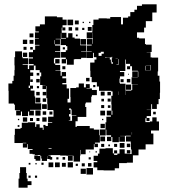

<svg xmlns="http://www.w3.org/2000/svg" viewBox="-20 -785 782 890"><path d="M106 -101H86V-121H102V-123H85V-122H47V-160H49V-188H75V-192H81V-216H109V-218H143V-197H148V-209H164V-193H152H178V-183H198V-162H202V-185H222V-187H202V-215H222V-218H203V-244H228V-272H227V-275H200V-304H199V-330H195V-372H177V-390H191V-391H166V-431H171V-449H164V-460H145V-481H137V-460H120V-449H134V-433H120V-417H119V-388H133V-374H122V-365H140V-338H143V-306H171V-276H141V-304V-276H119V-272H137V-250H115V-268H110V-247H82V-268H77V-250H55V-272H73V-274H49V-300H45V-305H20V-335V-364H19V-398H37V-410H43V-434H47V-460H48V-482H47V-520H50V-547H82V-520H85V-515H110V-487H85V-484H109V-465H115V-482H136V-488H113V-514H133V-519H114V-543H133V-554H143V-574H163V-577H142V-605H160V-607H142V-635H160V-639H144V-663H165V-672H188V-709H244V-705H270V-694H289V-668H270V-658H283V-644H269V-657H266V-633H288V-611H326V-606H351V-577H352V-575H380V-547H356V-545H380V-517H356V-511H327V-510H322V-485H290V-510H286V-491H266V-511H285V-518H263V-544H285V-552H292V-571H286V-576H261V-605H238V-603H258V-579H235V-574H259V-548H235V-545H260V-517H233V-514H230V-491H236V-484H259V-458H237V-456H261V-434H266V-451H286V-431H269V-422H287V-400H269V-394H289V-375H300V-327H293V-310H295V-285H300V-237H299V-225H330V-197H332H336V-201H396V-190H415V-184H439V-158H442V-185H469V-218H486H473V-244H494V-250H475V-272H497V-301H496V-341H502V-361H496V-364H473H439V-384H429V-414V-468H443V-484H469V-468H479V-478H493V-464H483H501V-486H531H561V-456H536V-451H556V-431H536V-421H534V-401H536V-397H562V-365H589V-368H593V-394H619V-395H590V-427H619V-428H621V-454H619V-457H592V-478H583V-489H564V-509H561V-486H531V-511H529V-488H503V-514H526V-515H500V-543H498V-546H472V-545H447V-540H437V-520H415V-540H411V-516H381V-546H405V-548H383V-574H405V-578H383V-604H409V-582H411V-606H435H411V-633H410V-607H382V-635H408V-669H413V-694H437V-700H475V-699H491V-706H541V-670H565V-632H532V-610H535V-572H557V-553H563V-574H583V-575H560V-607H587V-610H625V-607H652V-581H656V-578H683V-544H660V-543H678V-519H684V-518H713V-488V-454H711V-434H719V-407H722V-355H721V-326H715V-302H681V-276H660V-275H680V-247H660V-238H673V-224H659V-237H654V-219H675V-222H686V-241H706V-222H717V-180H680V-166H691V-116H655V-92H625H622V-65H596V-31H568V-29H532V-5H512V5H460V4H431V-9H414V-33H431V-39H414V-63H434V-73H441V-96H469V-98H503V-74H509V-88H523V-74H509V-67H524V-73H534V-93H558V-73H568V-71H590V-92H587V-121H586V-129H564V-153H586V-156H562V-155H537V-154H559V-128H533V-150H531V-126H501V-150H496V-131H476V-151H495V-158H473V-184H486H470V-157H443V-124H420V-119H434V-103H418V-117H415V-92H377V-70H355V-90H353V-64H351V-36H321V-63H288V-64H259V-66H231H205V-62H198V-39H174V-62H167V-40H145V-62H167V-66H141V-93H138V-94H109V-117H106ZM319 -668H293V-694H319ZM345 -672H327V-690H345ZM399 -678H393V-684H399ZM369 -678H363V-684H369ZM405 -642H387V-660H405ZM585 -642H567V-660H585ZM314 -643H298V-659H314ZM343 -644H329V-658H343ZM371 -646H361V-656H371ZM264 -609V-631H262V-606H286V-609ZM316 -611H296V-631H316ZM556 -611H536V-631H556ZM135 -612H117V-630H135ZM584 -613H568V-629H584ZM611 -616H601V-626H611ZM340 -617H332V-625H340ZM379 -578H353V-604H379ZM106 -581H86V-601H106ZM555 -582H537V-600H555ZM135 -582H117V-600H135ZM234 -580V-599H232V-580ZM535 -551V-572H534V-551ZM320 -552V-571V-552ZM103 -554H89V-568H103ZM132 -555H120V-567H132ZM281 -556H271V-566H281ZM498 -519H474V-543H498ZM106 -521H86V-541H106ZM461 -526H451V-536H461ZM256 -491H236V-511H256ZM494 -493H478V-509H494ZM434 -493H418V-509H434ZM677 -460H655V-480H653V-459H679V-483H657V-482H677ZM283 -464H269V-478H283ZM583 -464H569V-478H583ZM619 -428H593V-454H619ZM162 -435H150V-447H162ZM578 -439H574V-443H578ZM164 -403H148V-419H164ZM584 -403H568V-419H584ZM553 -404H539V-418H553ZM132 -405H120V-417H132ZM588 -369H564V-393H588ZM113 -377H119V-388H113ZM161 -376H151V-386H161ZM197 -372V-386H195V-372ZM562 -345V-365H561V-345ZM531 -345V-361H530V-345ZM465 -342H447V-360H465ZM164 -343H148V-359H164ZM194 -343H178V-359H194ZM494 -343H478V-359H494ZM659 -337H671H659ZM167 -310H145V-332H167ZM194 -313H178V-329H194ZM493 -314H479V-328H493ZM462 -315H450V-327H462ZM197 -280H175V-302H197ZM707 -280H685V-302H707ZM463 -284H449V-298H463ZM492 -285H480V-297H492ZM168 -249H144V-273H168ZM467 -250H445V-272H467ZM501 -253V-272H497V-253ZM194 -253H178V-269H194ZM223 -254H209V-268H223ZM702 -255H690V-267H702ZM196 -221H176V-241H196ZM106 -221H86V-241H106ZM133 -224H119V-238H133ZM163 -224H149V-238H163ZM69 -228H63V-234H69ZM459 -228H453V-234H459ZM466 -191H446V-211H466ZM191 -196H181V-206H191ZM70 -197H62V-205H70ZM230 -160V-177V-160ZM592 -161V-172H591V-161ZM207 -155H227V-157H207ZM467 -130H445V-152H467ZM207 -121H221V-127H207ZM557 -100H535V-122H557ZM205 -100V-96H221V-101H206V-120H200V-100ZM584 -103H568V-119H584ZM463 -104H449V-118H463ZM523 -104H509V-118H523ZM490 -107H482V-115H490ZM135 -72H117V-90H135ZM584 -73H568V-89H584ZM429 -78H423V-84H429ZM398 -79H394V-83H398ZM317 -40H295V-62H317ZM222 -45H210V-57H222ZM282 -45H270V-57H282ZM251 -46H241V-56H251ZM401 -46H391V-56H401ZM318 -9H294V-33H318ZM257 -10H235V-32H257ZM227 -10H205V-32H227ZM285 -12H267V-30H285ZM404 -13H388V-29H404ZM373 -14H359V-28H373ZM341 -16H331V-26H341ZM411 24H381V-6H411ZM378 21H354V-3H378ZM429 -404H405V-428H399V-457H398V-495H424V-499H427V-526H461V-552H486V-553H464V-579H486V-587H492V-611H516V-647H521V-672H550V-703H574V-709H584V-729H603V-740H615V-758H638V-765H676H706V-727H686V-687H656V-657H648V-635H615V-608H589V-604H586V-577H583V-550H557V-546H528V-545H546V-527H528V-545H521V-522H493V-545V-520H467V-518H489V-496H497V-489H520V-463H497V-456H494V-429H465V-428H435H429ZM516 -497H498V-515H516ZM459 -404H435V-428H459ZM395 -408H379V-424H395ZM340 -223H314V-249H334V-251H312V-278H309V-282H283V-310H307V-335H306V-377H333V-380H345V-398H369V-380H378V-395H396V-377H381V-375H406V-368H429V-344H406V-337H403V-310H378V-305H375V-289H380V-243H340ZM422 -381H412V-391H422ZM307 -256H287V-276H307ZM276 -257H258V-275H276ZM277 -226H257V-246H277ZM306 -227H288V-245H306ZM308 -195H286V-217H308ZM189 -104H165V-128H182V-171V-201H230V-213H244V-199H232V-197H258V-185H276V-169H283V-190H311V-162H290V-123H261V-122H256V-97H218V-99H190V-121H189ZM273 -200H261V-212H273ZM163 -70H131V-102H163ZM215 -78H199V-94H215ZM184 -79H170V-93H184ZM155 -48H139V-64H155ZM215 -48H199V-64H215ZM183 -50H171V-62H183ZM182 -21H172V-31H182ZM121 -22H113V-30H121ZM150 -23H144V-29H150ZM108 85H66V43H70V17H73V-10H101V17H104V43H108ZM122 39H112V29H122ZM152 39H142V29H152ZM126 73H108V55H126Z"/></svg>

Font: Rubik Storm
Style: Regular
Weight: 400
Designer: Hubert and Fischer, NaN
Foundry: Hubert and Fischer, NaN
Version: Version 2.201